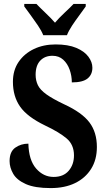

<svg xmlns="http://www.w3.org/2000/svg" viewBox="-20 -951 546 981"><path d="M239 10Q158 10 112 -10.5Q66 -31 47.5 -63Q29 -95 29 -128Q29 -176 58 -196.5Q87 -217 125 -217Q127 -133 164.5 -90Q202 -47 254 -47Q304 -47 331 -78.5Q358 -110 358 -157Q358 -212 320 -244Q282 -276 210 -310Q119 -354 82.5 -406.5Q46 -459 46 -533Q46 -592 75 -634.5Q104 -677 153 -700.5Q202 -724 264 -724Q328 -724 369.5 -706.5Q411 -689 431.5 -661.5Q452 -634 452 -605Q452 -570 427.5 -550Q403 -530 347 -530Q347 -563 336 -594.5Q325 -626 303 -646Q281 -666 248 -666Q209 -666 185.5 -641Q162 -616 162 -569Q162 -540 173.5 -516Q185 -492 217 -469Q249 -446 308 -418Q399 -376 437 -325.5Q475 -275 475 -200Q475 -135 445.5 -88Q416 -41 363.5 -15.5Q311 10 239 10ZM201 -771Q192 -794 174 -820.5Q156 -847 137 -873Q118 -899 104 -918V-931H166Q184 -912 212.5 -885Q241 -858 261 -835Q280 -858 309 -885Q338 -912 356 -931H418V-918Q405 -899 385.5 -873Q366 -847 348.5 -820.5Q331 -794 322 -771Z"/></svg>

Font: Noto Serif Lao Condensed
Style: Bold
Weight: 700
Width: 3
Designer: Monotype Design Team
Foundry: Monotype Imaging Inc.
Version: Version 2.003; ttfautohint (v1.8.4.7-5d5b)